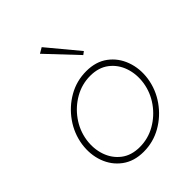

<svg xmlns="http://www.w3.org/2000/svg" viewBox="-204 -821 943 943"><g transform="rotate(-45 268.0 -349.0)"><path d="M52 -230Q43 -167 63 -112Q83 -57 128.5 -23.5Q174 10 240 10Q307 10 364 -22.5Q421 -55 459.5 -109.5Q498 -164 508 -230Q517 -293 497 -348Q477 -403 432 -436.5Q387 -470 320 -470Q253 -470 196 -437.5Q139 -405 100.5 -350.5Q62 -296 52 -230ZM83 -230Q92 -288 126 -335.5Q160 -383 210 -411.5Q260 -440 318 -440Q376 -440 414.5 -410.5Q453 -381 469.5 -333Q486 -285 478 -230Q469 -172 435 -124.5Q401 -77 351 -48.5Q301 -20 243 -20Q185 -20 146.5 -49.5Q108 -79 91.5 -127Q75 -175 83 -230ZM220 -691 366 -536 382 -548 249 -708Z"/></g></svg>

Font: Jost* 200 Thin Italic
Style: Italic
Weight: 200
Italic angle: -10°
Version: Version 3.200; ttfautohint (v0.97) -l 8 -r 50 -G 200 -x 14 -